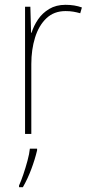

<svg xmlns="http://www.w3.org/2000/svg" viewBox="-20 -556 374 797"><path d="M252 -536Q290 -536 320 -525L313 -501Q299 -505 284.5 -507.5Q270 -510 252 -510Q204 -510 172.5 -480Q141 -450 125.5 -400Q110 -350 110 -290V0H84V-528H106L109 -420H111Q120 -449 138 -475.5Q156 -502 184.5 -519Q213 -536 252 -536ZM134 68Q125 106 110 146Q95 186 75 221H59V214Q67 197 76.5 169Q86 141 94 111.5Q102 82 104 61H134Z"/></svg>

Font: Noto Sans Gurmukhi UI SemiCondensed Thin
Style: Regular
Weight: 100
Width: 4
Designer: Jelle Bosma - Monotype Design Team
Foundry: Monotype Imaging Inc.
Version: Version 2.004; ttfautohint (v1.8.4.7-5d5b)